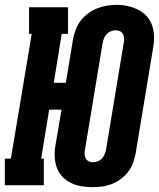

<svg xmlns="http://www.w3.org/2000/svg" viewBox="-35 -765 656 793"><path d="M346 8Q323 8 300 4Q277 0 257 -10Q237 -20 222 -36Q207 -52 199.5 -73Q192 -94 191 -117.5Q190 -141 194 -164L219 -312H168L135 -110H146V0H-15V-110H10L96 -625H85V-735H246V-625H220L187 -423H237L267 -605Q271 -625 278.5 -644.5Q286 -664 299 -680.5Q312 -697 329.5 -710Q347 -723 366.5 -730.5Q386 -738 406 -741.5Q426 -745 447 -745Q470 -745 492.5 -740Q515 -735 535 -725Q555 -715 570 -699Q585 -683 592.5 -662Q600 -641 601 -617.5Q602 -594 598 -571L525 -130Q521 -110 514 -91Q507 -72 494 -55Q481 -38 463 -25Q445 -12 425.5 -4.5Q406 3 386 5.5Q366 8 346 8ZM348 -95Q358 -95 368 -98.5Q378 -102 385.5 -110Q393 -118 397 -127.5Q401 -137 403 -147L476 -588Q478 -597 477.5 -606.5Q477 -616 473 -624Q469 -632 461 -636Q453 -640 443 -640Q433 -640 423 -636Q413 -632 406 -624.5Q399 -617 395 -607.5Q391 -598 389 -588L316 -147Q314 -138 314.5 -128.5Q315 -119 319 -111Q323 -103 331 -99Q339 -95 348 -95Z"/></svg>

Font: Iosevka Slab XBdExObl
Style: Regular
Weight: 800
Width: 7
Italic angle: -9°
Monospace: yes
Designer: Belleve Invis
Foundry: Belleve Invis
Version: Version 11.1.0; ttfautohint (v1.8.3)